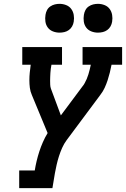

<svg xmlns="http://www.w3.org/2000/svg" viewBox="-20 -980 656 1000"><path d="M80 0V-92H161Q165 -117 171 -142Q177 -167 185 -191.5Q193 -216 203.5 -240Q214 -264 228 -287L146 -485Q138 -503 135.5 -522.5Q133 -542 133 -562Q133 -582 135 -602Q137 -622 140 -643Q140 -643 140 -643Q140 -643 140 -643H96V-735H303V-643H248Q246 -632 244.5 -621.5Q243 -611 242.5 -600.5Q242 -590 241.5 -580Q241 -570 241 -559.5Q241 -549 241.5 -538.5Q242 -528 245 -519L297 -379L417 -540Q418 -542 418.5 -543Q419 -544 420 -545Q433 -568 440.5 -593Q448 -618 453 -643H410V-735H616V-643H561Q561 -643 561 -643Q561 -643 561 -643Q557 -622 552 -602Q547 -582 540.5 -562Q534 -542 525 -522.5Q516 -503 502 -485L327 -250Q313 -231 303.5 -209.5Q294 -188 287 -166Q280 -144 275 -122Q270 -100 266 -78L253 0ZM490 -810Q472 -810 455.5 -816.5Q439 -823 429 -836.5Q419 -850 416.5 -867.5Q414 -885 417 -903Q419 -916 425 -927.5Q431 -939 442 -946.5Q453 -954 465.5 -957Q478 -960 490 -960Q508 -960 524.5 -953.5Q541 -947 551 -933.5Q561 -920 564 -902.5Q567 -885 564 -867Q562 -854 555.5 -842.5Q549 -831 538.5 -823.5Q528 -816 515.5 -813Q503 -810 490 -810ZM290 -810Q272 -810 255.5 -816.5Q239 -823 229 -836.5Q219 -850 216.5 -867.5Q214 -885 217 -903Q219 -916 225 -927.5Q231 -939 242 -946.5Q253 -954 265.5 -957Q278 -960 290 -960Q308 -960 324.5 -953.5Q341 -947 351 -933.5Q361 -920 364 -902.5Q367 -885 364 -867Q362 -854 355.5 -842.5Q349 -831 338.5 -823.5Q328 -816 315.5 -813Q303 -810 290 -810Z"/></svg>

Font: Iosevka Curly Slab SmBdEx
Style: Italic
Weight: 600
Width: 7
Italic angle: -9°
Monospace: yes
Designer: Belleve Invis
Foundry: Belleve Invis
Version: Version 11.1.0; ttfautohint (v1.8.3)